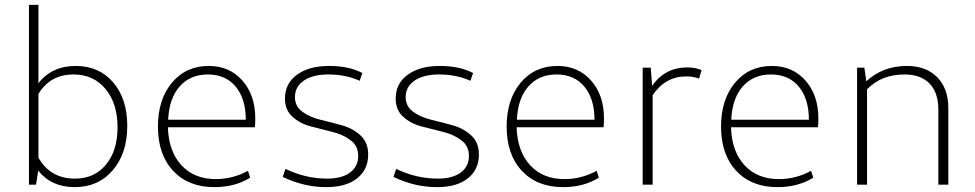

<svg xmlns="http://www.w3.org/2000/svg" viewBox="-20 -759 4007 789"><path d="M99 0V-739H138V-417Q193 -488 291 -488Q387 -488 445 -420.5Q503 -353 503 -242Q503 -129 443.5 -59.5Q384 10 287 10Q191 10 137 -58L128 0ZM282 -453Q186 -453 138 -373V-111Q187 -25 288 -25Q368 -25 415.5 -82.5Q463 -140 463 -236Q463 -334 413.5 -393.5Q364 -453 282 -453Z M861 10Q754 10 691.5 -57Q629 -124 629 -239Q629 -350 686.5 -419Q744 -488 838 -488Q923 -488 976 -428Q1029 -368 1029 -272Q1029 -245 1027 -236H670Q673 -137 725.5 -80Q778 -23 867 -23Q936 -23 999 -57L1008 -29Q946 10 861 10ZM834 -453Q762 -453 718.5 -404Q675 -355 671 -267H990Q990 -353 948.5 -403Q907 -453 834 -453Z M1321 10Q1229 10 1142 -32L1153 -65Q1236 -25 1324 -25Q1385 -25 1418.5 -50Q1452 -75 1452 -119Q1452 -159 1421 -182.5Q1390 -206 1346 -217Q1302 -228 1257.5 -239.5Q1213 -251 1182 -279Q1151 -307 1151 -354Q1151 -416 1200.5 -452Q1250 -488 1332 -488Q1414 -488 1469 -459L1458 -427Q1401 -453 1329 -453Q1266 -453 1229 -428Q1192 -403 1192 -360Q1192 -322 1223 -299.5Q1254 -277 1298.5 -266.5Q1343 -256 1387 -243.5Q1431 -231 1462 -202Q1493 -173 1493 -124Q1493 -62 1447.5 -26Q1402 10 1321 10Z M1776 10Q1684 10 1597 -32L1608 -65Q1691 -25 1779 -25Q1840 -25 1873.5 -50Q1907 -75 1907 -119Q1907 -159 1876 -182.5Q1845 -206 1801 -217Q1757 -228 1712.5 -239.5Q1668 -251 1637 -279Q1606 -307 1606 -354Q1606 -416 1655.5 -452Q1705 -488 1787 -488Q1869 -488 1924 -459L1913 -427Q1856 -453 1784 -453Q1721 -453 1684 -428Q1647 -403 1647 -360Q1647 -322 1678 -299.5Q1709 -277 1753.5 -266.5Q1798 -256 1842 -243.5Q1886 -231 1917 -202Q1948 -173 1948 -124Q1948 -62 1902.5 -26Q1857 10 1776 10Z M2294 10Q2187 10 2124.5 -57Q2062 -124 2062 -239Q2062 -350 2119.5 -419Q2177 -488 2271 -488Q2356 -488 2409 -428Q2462 -368 2462 -272Q2462 -245 2460 -236H2103Q2106 -137 2158.5 -80Q2211 -23 2300 -23Q2369 -23 2432 -57L2441 -29Q2379 10 2294 10ZM2267 -453Q2195 -453 2151.5 -404Q2108 -355 2104 -267H2423Q2423 -353 2381.5 -403Q2340 -453 2267 -453Z M2621 0V-481H2654L2660 -406Q2712 -482 2805 -482Q2836 -482 2863 -471L2853 -436Q2829 -445 2800 -445Q2714 -445 2662 -368V0Z M3175 10Q3068 10 3005.5 -57Q2943 -124 2943 -239Q2943 -350 3000.5 -419Q3058 -488 3152 -488Q3237 -488 3290 -428Q3343 -368 3343 -272Q3343 -245 3341 -236H2984Q2987 -137 3039.5 -80Q3092 -23 3181 -23Q3250 -23 3313 -57L3322 -29Q3260 10 3175 10ZM3148 -453Q3076 -453 3032.5 -404Q2989 -355 2985 -267H3304Q3304 -353 3262.5 -403Q3221 -453 3148 -453Z M3502 0V-481H3532L3540 -425Q3608 -488 3707 -488Q3786 -488 3831.5 -441.5Q3877 -395 3877 -315V0H3836V-309Q3836 -378 3800 -415.5Q3764 -453 3697 -453Q3602 -453 3543 -392V0Z"/></svg>

Font: Cantarell Light
Style: Regular
Weight: 300
Designer: Dave Crossland, Nikolaus Waxweiler, Florian Fecher, Jacques Le Bailly, Eben Sorkin, Alexei Vanyashin, Alexios Zavras, Em
Version: Version 0.303